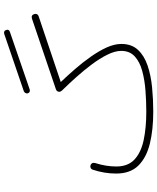

<svg xmlns="http://www.w3.org/2000/svg" viewBox="68 -852 794 970"><g transform="rotate(-90 465.0 -367.0)"><path d="M478.5 -623.5Q476.6 -630.4 480.5 -636.2Q484.4 -642.1 490.2 -644L778.8 -742.7Q784.7 -744.6 790.5 -742.4Q796.4 -740.2 798.3 -733.4Q803.7 -718.8 788.6 -713.9L499 -614.3Q483.9 -609.4 478.5 -623.5ZM73.2 -177.2Q73.2 -236.8 92.8 -295.9Q95.7 -303.7 102.8 -306.4Q109.9 -309.1 116.7 -306.2Q131.3 -299.3 126 -282.2Q108.9 -228 108.9 -176.3Q108.9 -117.2 144.5 -84.2Q180.2 -51.3 242.7 -38.1Q305.2 -24.9 385.7 -24.9Q439 -24.9 492.9 -29.1Q546.9 -33.2 592.3 -45.7Q637.7 -58.1 665.3 -83.5Q692.9 -108.9 692.9 -151.4Q692.9 -183.1 673.8 -221.4Q654.8 -259.8 624.8 -300Q594.7 -340.3 560.5 -378.4Q526.4 -416.5 495.6 -447.8Q486.3 -457 486.3 -464.4Q486.3 -477.5 500 -481.9L854.5 -602.1Q873.5 -608.4 878.9 -590.8Q883.3 -573.7 866.7 -568.4L535.6 -457Q566.9 -424.3 600.6 -385.5Q634.3 -346.7 663.1 -305.9Q691.9 -265.1 710 -225.6Q728 -186 728 -150.9Q728 -99.1 698.2 -67.1Q668.5 -35.2 618.7 -18.3Q568.8 -1.5 508.1 4.4Q447.3 10.3 385.7 10.3Q295.4 10.3 224.9 -6.8Q154.3 -23.9 113.8 -64.7Q73.2 -105.5 73.2 -177.2Z"/></g></svg>

Font: Mikhak-DS2-FD ExtraLight
Style: Regular
Weight: 200
Designer: Amin Abedi
Version: Version 3.2